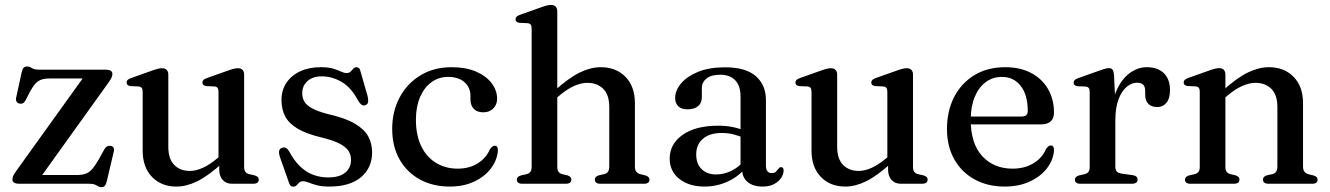

<svg xmlns="http://www.w3.org/2000/svg" viewBox="-20 -758 5487 792"><path d="M429.2 -419.7 139.9 -16.3 121.2 -36H293.3Q316.9 -36 332 -40.9Q347 -45.7 359.4 -59.6Q371.8 -73.4 387 -99.8L410.3 -141.9Q415.8 -151.3 422.2 -154.4Q428.5 -157.4 435.8 -156.4Q444.6 -155.2 448.1 -149.2Q451.6 -143.2 449.5 -133.3L420.3 -9.5Q417 3.6 412 8.8Q406.9 14 398.9 14Q389 14 378.7 7Q368.3 0 347.5 0H61.5Q44.6 0 37.9 -4.7Q31.2 -9.4 31.2 -17.9Q31.2 -24.5 34.4 -32.2Q37.6 -39.8 45.6 -50.9L333.1 -451.4L349.5 -434.3H186.1Q165 -434.3 151 -429.6Q137 -425 126.1 -413Q115.1 -401 103.2 -378.8L85.6 -344.6Q80.7 -335.6 74.8 -332.3Q68.8 -329 60.6 -330.6Q52.4 -332.2 48.4 -338.7Q44.4 -345.2 46.7 -355.4L69.3 -459.3Q72.3 -473.1 77.6 -478.5Q83 -483.8 91.6 -483.8Q101.8 -483.8 111.7 -477.2Q121.6 -470.6 141.6 -470.6H413.3Q430.2 -470.6 436.9 -466.1Q443.6 -461.5 443.6 -452.7Q443.6 -446.4 440.4 -438.7Q437.2 -431.1 429.2 -419.7Z M884.3 -59V-91L881.3 -93.7V-378.7Q881.3 -390.2 877.5 -395.3Q873.7 -400.4 864.9 -401.4L831.1 -402.8Q822.4 -404.2 818.7 -407.8Q815 -411.5 815 -417.3Q815 -423.9 819.3 -428.2Q823.5 -432.5 834.9 -436.5L917.1 -465.7Q933 -471.5 943.1 -474.1Q953.1 -476.6 961.2 -476.6Q974.1 -476.6 980.6 -469.6Q987.1 -462.5 987.1 -450.2V-69.9Q987.1 -56.2 992.2 -49.3Q997.3 -42.4 1007.2 -39.8L1029.6 -34.8Q1038.7 -32.2 1043.1 -27.9Q1047.5 -23.5 1047.5 -16.8Q1047.5 -9.1 1041.8 -4.6Q1036.1 0 1024.2 0H936.8Q913 0 898.7 -15.7Q884.3 -31.3 884.3 -59ZM568.5 -136.4V-378.7Q568.5 -390.2 564.7 -395.3Q560.9 -400.4 552.1 -401.4L518.3 -402.8Q509.6 -404.2 505.9 -407.8Q502.2 -411.5 502.2 -417.3Q502.2 -423.9 506.4 -428.2Q510.7 -432.5 522.1 -436.5L604.3 -465.7Q620.8 -471.7 630.8 -474.2Q640.7 -476.6 647.6 -476.6Q661.1 -476.6 667.7 -469.6Q674.3 -462.5 674.3 -450.2V-152.6Q674.3 -102.6 698.7 -77.8Q723 -52.9 763.3 -52.9Q788.2 -52.9 816.9 -65.9Q845.5 -78.8 878.4 -106.6L900.1 -125.1L919.9 -105.1L898 -86Q838.3 -32 793.6 -10.2Q749 11.6 708.2 11.6Q645.3 11.6 606.9 -28.4Q568.5 -68.4 568.5 -136.4Z M1307.5 -443.1Q1270.2 -443.1 1248.5 -423.7Q1226.7 -404.3 1226.7 -373.3Q1226.7 -354.1 1235.7 -338.7Q1244.6 -323.3 1268.1 -310.7Q1291.6 -298.1 1335.1 -286.9Q1404.7 -271.1 1443.9 -247.9Q1483.1 -224.7 1499.1 -195.1Q1515 -165.5 1515 -129.7Q1515 -66.2 1469.4 -27.3Q1423.7 11.6 1338.5 11.6Q1307.4 11.6 1287.2 6.1Q1267 0.5 1253.6 -4.9Q1240.1 -10.3 1229.7 -10.3Q1219.5 -10.3 1213.9 -4.7Q1208.3 0.8 1203.3 6.4Q1198.3 11.9 1189.4 11.9Q1182.3 11.9 1178.4 7.6Q1174.6 3.4 1170.9 -7.3L1134.1 -112Q1129.7 -125.9 1131.4 -135.2Q1133.1 -144.4 1142.6 -148Q1152 -151.6 1159.2 -147.9Q1166.4 -144.2 1172 -134.6Q1194.1 -93.6 1219.8 -69.8Q1245.4 -46 1274.2 -36.1Q1302.9 -26.1 1333.1 -26.1Q1380.7 -26.1 1404.3 -46.1Q1428 -66.1 1428 -99.1Q1428 -118.7 1417.9 -134.9Q1407.9 -151.2 1381.5 -165.1Q1355 -179 1306.1 -191Q1245 -205.5 1208.8 -226.6Q1172.7 -247.7 1156.9 -277.1Q1141.1 -306.6 1141.1 -345.7Q1141.1 -385.4 1161.1 -415.9Q1181.2 -446.4 1217.7 -463.6Q1254.1 -480.8 1303.2 -480.8Q1334.6 -480.8 1354.2 -474.9Q1373.8 -468.9 1386.6 -462.8Q1399.3 -456.7 1409.4 -456.7Q1420.5 -456.7 1426.5 -462.8Q1432.4 -468.9 1437.5 -474.9Q1442.6 -480.8 1451 -480.8Q1456.9 -480.8 1461.1 -476.7Q1465.3 -472.6 1467.3 -462.4L1496 -362.8Q1499.6 -347.8 1498.6 -338Q1497.5 -328.3 1487.5 -324.4Q1478.3 -320.9 1471.4 -325.8Q1464.5 -330.8 1457.1 -343.2Q1428.7 -397.3 1389.1 -420.2Q1349.5 -443.1 1307.5 -443.1Z M2030.6 -350.3Q2030.6 -326.7 2014.9 -310.7Q1999.2 -294.7 1973.4 -294.7Q1948.2 -294.7 1934.4 -309.1Q1920.6 -323.5 1920.6 -347V-362.1Q1920.6 -397.3 1896 -419Q1871.4 -440.8 1828.4 -440.8Q1789.9 -440.8 1760 -419.1Q1730 -397.4 1712.9 -357.8Q1695.7 -318.1 1695.7 -264.5Q1695.7 -199.3 1718 -154.2Q1740.3 -109 1779.3 -85.7Q1818.3 -62.3 1868.3 -62.3Q1915.9 -62.3 1950.8 -84.3Q1985.7 -106.3 2000.7 -142Q2007.1 -150.5 2011.5 -153.7Q2015.8 -156.8 2021.3 -156.8Q2028.3 -156.8 2031.3 -151Q2034.2 -145.2 2033.9 -137.3Q2030.6 -96.4 2004.5 -62.5Q1978.3 -28.5 1934.9 -8.5Q1891.5 11.6 1835.9 11.6Q1765.4 11.6 1711.7 -17.9Q1658 -47.4 1627.9 -100.9Q1597.8 -154.4 1597.8 -226.3Q1597.8 -298.1 1628.3 -355.7Q1658.8 -413.2 1714 -447Q1769.3 -480.8 1843.7 -480.8Q1901.4 -480.8 1943.4 -462.8Q1985.3 -444.7 2008 -415Q2030.6 -385.2 2030.6 -350.3Z M2264.4 -344.1 2244.6 -364.1 2266.5 -383.2Q2326.8 -437.2 2371.8 -459Q2416.7 -480.8 2457.8 -480.8Q2521.5 -480.8 2560.3 -440.9Q2599 -401 2599 -332.8V-71.7Q2599 -57.1 2604.7 -49.8Q2610.4 -42.4 2620.9 -39.5L2641.8 -34.5Q2650.6 -31.9 2654.9 -27.6Q2659.1 -23.2 2659.1 -16.8Q2659.1 -9.1 2653.7 -4.6Q2648.3 0 2636.4 0H2457.2Q2433.7 0 2433.7 -17.6Q2433.7 -29.3 2449.3 -34.6L2472.5 -39.8Q2483.3 -42.6 2488.2 -50Q2493.2 -57.4 2493.2 -71.7V-316.6Q2493.2 -366.6 2468.4 -391.4Q2443.6 -416.3 2402.7 -416.3Q2377.5 -416.3 2348.4 -403.5Q2319.3 -390.7 2286.1 -362.6ZM2278.8 -711.2V-69.9Q2278.8 -56.2 2283.9 -49.4Q2289 -42.6 2298.9 -39.8L2320.9 -34.6Q2336.8 -29.3 2336.8 -17.6Q2336.8 0 2313.3 0H2134.7Q2123.1 0 2117.5 -4.6Q2112 -9.1 2112 -16.8Q2112 -23.2 2116.2 -27.6Q2120.5 -31.9 2129.3 -34.5L2152.9 -39.8Q2162.8 -42.7 2167.9 -49.3Q2173 -55.9 2173 -69.6V-639.7Q2173 -651.2 2169.2 -656.3Q2165.4 -661.4 2156.6 -662.4L2122.8 -663.8Q2114.1 -665.2 2110.4 -668.8Q2106.7 -672.5 2106.7 -678.3Q2106.7 -684.9 2110.9 -689.2Q2115.2 -693.5 2126.6 -697.5L2208.8 -726.7Q2224.7 -732.5 2234.8 -735.1Q2244.8 -737.6 2252.9 -737.6Q2265.8 -737.6 2272.3 -730.6Q2278.8 -723.5 2278.8 -711.2Z M3041.1 -61.9V-71.9L3034.7 -75.1V-360.3Q3034.7 -403.6 3012.9 -426.7Q2991.1 -449.7 2951.1 -449.7Q2913.2 -449.7 2894.2 -434Q2875.1 -418.3 2875.1 -396.4V-357.2Q2875.1 -332.9 2859.3 -319.9Q2843.4 -307 2815.4 -307Q2790.9 -307 2777.9 -319.6Q2765 -332.3 2765 -353.6Q2765 -384.5 2789.1 -413.6Q2813.3 -442.7 2859.3 -461.6Q2905.3 -480.4 2971 -480.4Q3056.3 -480.4 3097.9 -443.8Q3139.5 -407.1 3139.5 -345.5V-75Q3139.5 -58.9 3145.8 -51.5Q3152 -44 3162.9 -44Q3175.3 -44 3180.7 -49.7Q3186.1 -55.4 3190 -60.8Q3192.6 -64 3195.3 -66.4Q3198 -68.7 3202.1 -68.7Q3207.3 -68.7 3209.9 -64.9Q3212.4 -61 3212.4 -54.5Q3212.4 -40 3202.6 -24.8Q3192.7 -9.5 3173.6 1Q3154.4 11.6 3126 11.6Q3086.4 11.6 3063.7 -7.3Q3041.1 -26.1 3041.1 -61.9ZM2742.5 -104.1Q2742.5 -163.6 2795.6 -201.6Q2848.8 -239.5 2943.1 -239.5Q2977.1 -239.5 3005.6 -233.3Q3034 -227 3055.8 -217.1L3047.8 -189.5Q3027.1 -198.2 3005.2 -203.9Q2983.4 -209.5 2957.7 -209.5Q2908 -209.5 2880 -185.9Q2851.9 -162.3 2851.9 -121.3Q2851.9 -81.2 2874.8 -59.8Q2897.6 -38.4 2933.2 -38.4Q2966.6 -38.4 2997.7 -53.7Q3028.7 -69 3051.1 -97.2L3061.6 -73.4Q3031.9 -32.8 2985.1 -10.6Q2938.3 11.6 2886 11.6Q2822.6 11.6 2782.5 -19.8Q2742.5 -51.1 2742.5 -104.1Z M3643.3 -59V-91L3640.3 -93.7V-378.7Q3640.3 -390.2 3636.5 -395.3Q3632.7 -400.4 3623.9 -401.4L3590.1 -402.8Q3581.4 -404.2 3577.7 -407.8Q3574 -411.5 3574 -417.3Q3574 -423.9 3578.3 -428.2Q3582.5 -432.5 3593.9 -436.5L3676.1 -465.7Q3692 -471.5 3702.1 -474.1Q3712.1 -476.6 3720.2 -476.6Q3733.1 -476.6 3739.6 -469.6Q3746.1 -462.5 3746.1 -450.2V-69.9Q3746.1 -56.2 3751.2 -49.3Q3756.3 -42.4 3766.2 -39.8L3788.6 -34.8Q3797.7 -32.2 3802.1 -27.9Q3806.5 -23.5 3806.5 -16.8Q3806.5 -9.1 3800.8 -4.6Q3795.1 0 3783.2 0H3695.8Q3672 0 3657.7 -15.7Q3643.3 -31.3 3643.3 -59ZM3327.5 -136.4V-378.7Q3327.5 -390.2 3323.7 -395.3Q3319.9 -400.4 3311.1 -401.4L3277.3 -402.8Q3268.6 -404.2 3264.9 -407.8Q3261.2 -411.5 3261.2 -417.3Q3261.2 -423.9 3265.4 -428.2Q3269.7 -432.5 3281.1 -436.5L3363.3 -465.7Q3379.8 -471.7 3389.8 -474.2Q3399.7 -476.6 3406.6 -476.6Q3420.1 -476.6 3426.7 -469.6Q3433.3 -462.5 3433.3 -450.2V-152.6Q3433.3 -102.6 3457.7 -77.8Q3482 -52.9 3522.3 -52.9Q3547.2 -52.9 3575.9 -65.9Q3604.5 -78.8 3637.4 -106.6L3659.1 -125.1L3678.9 -105.1L3657 -86Q3597.3 -32 3552.6 -10.2Q3508 11.6 3467.2 11.6Q3404.3 11.6 3365.9 -28.4Q3327.5 -68.4 3327.5 -136.4Z M4327.7 -292.9Q4327.7 -269.6 4314 -257.2Q4300.2 -244.9 4273.7 -244.9H3953.8V-277.4H4194.4Q4219.5 -277.4 4219.5 -299.5Q4219.5 -366.1 4190.6 -403.4Q4161.7 -440.8 4113.1 -440.8Q4074.9 -440.8 4045.9 -419.1Q4016.9 -397.4 4000.6 -357.8Q3984.2 -318.1 3984.2 -264.5Q3984.2 -165.1 4032 -113.7Q4079.7 -62.3 4157 -62.3Q4206.5 -62.3 4243 -84.5Q4279.4 -106.7 4294.6 -143.2Q4301 -151.7 4305.4 -154.9Q4309.7 -158 4314.9 -158Q4321.9 -158 4325 -152.1Q4328.1 -146.1 4327.8 -137.9Q4324.8 -97 4298 -62.9Q4271.2 -28.8 4226.5 -8.6Q4181.7 11.6 4124.6 11.6Q4054.1 11.6 4000.3 -17.9Q3946.5 -47.4 3916.4 -100.9Q3886.3 -154.4 3886.3 -226.3Q3886.3 -299.7 3915.5 -357.1Q3944.7 -414.4 3998.7 -447.6Q4052.7 -480.8 4126.9 -480.8Q4188.5 -480.8 4233.6 -456.9Q4278.7 -432.9 4303.2 -390.6Q4327.7 -348.3 4327.7 -292.9Z M4563.1 -261.3Q4563.1 -332.4 4584.2 -381.4Q4605.2 -430.4 4638.9 -455.6Q4672.6 -480.8 4710.6 -480.8Q4756.1 -480.8 4781.2 -455.8Q4806.3 -430.8 4806.3 -386.6Q4806.3 -352 4791.6 -334.2Q4776.9 -316.4 4753.5 -316.4Q4729.9 -316.4 4716.9 -329.6Q4703.9 -342.8 4703.9 -366.3V-383.4Q4703.7 -400.3 4695.8 -408.5Q4687.8 -416.8 4669.6 -416.8Q4647.9 -416.8 4627.4 -399.6Q4606.9 -382.5 4593.9 -348.2Q4580.8 -313.9 4580.8 -261.5ZM4575.2 -450.5 4580.8 -334.6V-69.9Q4580.8 -57.2 4586.7 -50.6Q4592.6 -43.9 4606.7 -41.9L4651.6 -35.6Q4662.1 -34.1 4667.3 -29.6Q4672.5 -25.1 4672.5 -17Q4672.5 -9.1 4666.5 -4.6Q4660.5 0 4649 0H4436.7Q4425.1 0 4419.5 -4.6Q4414 -9.1 4414 -16.8Q4414 -23.2 4418.2 -27.6Q4422.5 -31.9 4431.3 -34.5L4454.9 -39.8Q4464.8 -42.4 4469.9 -49.2Q4475 -55.9 4475 -69.6V-378.2Q4475 -389.7 4471.2 -394.8Q4467.4 -399.9 4458.6 -400.9L4424.8 -402.3Q4416.1 -403.7 4412.4 -407.3Q4408.7 -411 4408.7 -416.8Q4408.7 -423.4 4413 -427.8Q4417.4 -432.2 4428.6 -436L4509.4 -464.8Q4529.3 -472.2 4539.1 -474.6Q4548.9 -476.9 4554.7 -476.9Q4564.2 -476.9 4569 -470.9Q4573.8 -464.8 4575.2 -450.5Z M5034.8 -450.5V-69.9Q5034.8 -56.2 5039.9 -49.4Q5045 -42.6 5054.9 -39.8L5076.9 -34.6Q5092.8 -29.3 5092.8 -17.6Q5092.8 0 5069.3 0H4890.7Q4879.1 0 4873.5 -4.6Q4868 -9.1 4868 -16.8Q4868 -23.2 4872.2 -27.6Q4876.5 -31.9 4885.3 -34.5L4908.9 -39.8Q4918.8 -42.7 4923.9 -49.3Q4929 -55.9 4929 -69.6V-379Q4929 -390.5 4925.2 -395.6Q4921.4 -400.7 4912.6 -401.7L4878.8 -403.1Q4870.1 -404.5 4866.4 -408.1Q4862.7 -411.8 4862.7 -417.6Q4862.7 -424.2 4866.9 -428.5Q4871.2 -432.8 4882.6 -436.8L4964.8 -466Q4980.7 -471.8 4990.8 -474.4Q5000.8 -476.9 5008.9 -476.9Q5021.8 -476.9 5028.3 -469.9Q5034.8 -462.8 5034.8 -450.5ZM5020.4 -344.1 5000.6 -364.1 5022.5 -383.2Q5082.5 -437.2 5127.6 -459Q5172.7 -480.8 5213.8 -480.8Q5277.5 -480.8 5316.3 -440.9Q5355 -401 5355 -332.8V-71.7Q5355 -57.1 5360.7 -49.8Q5366.4 -42.4 5376.9 -39.5L5397.8 -34.5Q5406.6 -31.9 5410.9 -27.6Q5415.1 -23.2 5415.1 -16.8Q5415.1 -9.1 5409.7 -4.6Q5404.3 0 5392.4 0H5213.2Q5189.7 0 5189.7 -17.6Q5189.7 -29.3 5205.3 -34.6L5228.5 -39.8Q5239.3 -42.6 5244.2 -50Q5249.2 -57.4 5249.2 -71.7V-316.6Q5249.2 -366.6 5224.4 -391.4Q5199.6 -416.3 5158.7 -416.3Q5133.5 -416.3 5104.3 -403.5Q5075 -390.7 5042.1 -362.6Z"/></svg>

Font: Fraunces
Style: Regular
Weight: 900
Version: Version 1.000;[b76b70a41]